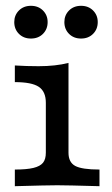

<svg xmlns="http://www.w3.org/2000/svg" viewBox="-20 -641 386 661"><path d="M137.8 -115.3V-287.3Q137.8 -325.9 113.5 -342.1Q89.2 -358.3 31.1 -358.3V-415.6Q72 -413.1 112.8 -413.1Q171.3 -413.1 215.8 -424.4V-115.3Q215.8 -82.3 238.9 -69.8Q262.1 -57.3 322.5 -57.3V0Q210 -3.2 177 -3.2Q144 -3.2 31.1 0V-57.3Q71.9 -57.3 95 -62.9Q118.1 -68.5 128 -80.6Q137.8 -92.7 137.8 -115.3ZM201.6 -565Q201.6 -588.8 217.7 -604.9Q233.8 -621 259.1 -621Q284.3 -621 300.4 -604.9Q316.5 -588.8 316.5 -565Q316.5 -540.5 300.4 -524.4Q284.3 -508.3 259.1 -508.3Q233.8 -508.3 217.7 -524.4Q201.6 -540.5 201.6 -565ZM29.1 -565Q29.1 -588.8 45.2 -604.9Q61.3 -621 86.5 -621Q111.8 -621 127.9 -604.9Q144 -588.8 144 -565Q144 -540.5 127.9 -524.4Q111.8 -508.3 86.5 -508.3Q61.3 -508.3 45.2 -524.4Q29.1 -540.5 29.1 -565Z"/></svg>

Font: Playfair Micro SmCond SmLight
Style: Regular
Weight: 360
Width: 4
Designer: Claus Eggers Sørensen
Foundry: Claus Eggers Sørensen
Version: Version 2.100;Glyphs 3.2 (3219)